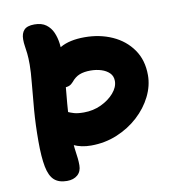

<svg xmlns="http://www.w3.org/2000/svg" viewBox="-81 -784 796 868"><g transform="rotate(-10 317.0 -349.5)"><path d="M292.6 -127Q247.4 -127 211.9 -143.8Q176.4 -160.6 155.9 -187.8Q135.4 -215 135.4 -245Q135.4 -272 151.3 -286Q167.2 -300 189.6 -300Q203 -300 213.8 -295Q224.6 -290 241 -285Q257.4 -280 286.4 -280Q329 -280 365.6 -297.2Q402.2 -314.4 425.3 -341.1Q448.4 -367.8 448.4 -396Q448.4 -418.4 434.1 -432.7Q419.8 -447 397 -454.2Q374.2 -461.4 348 -461.4Q317.8 -461.4 297.1 -453.2Q276.4 -445 259.6 -424.2Q251.4 -414.6 241.3 -410.2Q231.2 -405.8 210.6 -405.8Q189.4 -405.8 172.9 -421.7Q156.4 -437.6 153.3 -463.4Q150.2 -489.2 166.8 -518.6Q194 -566.2 236.3 -590.3Q278.6 -614.4 347.4 -614.4Q416.8 -614.4 474.2 -588.7Q531.6 -563 565.9 -514.1Q600.2 -465.2 600.2 -396Q600.2 -347 576.3 -298.9Q552.4 -250.8 510.1 -212.1Q467.8 -173.4 412.1 -150.2Q356.4 -127 292.6 -127ZM157.4 11.8Q120 11.8 98.9 -7.2Q77.8 -26.2 69.2 -70.1Q60.6 -114 60.6 -187Q60.6 -262.8 66 -330Q71.4 -397.2 76.7 -450Q82 -502.8 82 -535.6Q82 -566.8 79.7 -587.1Q77.4 -607.4 75 -622Q72.6 -636.6 72.6 -652.8Q72.6 -680.4 86.6 -695.6Q100.6 -710.8 134 -710.8Q167.6 -710.8 187.8 -695.7Q208 -680.6 218.2 -657.1Q228.4 -633.6 231.9 -606.4Q235.4 -579.2 235.4 -555.6Q235.4 -512.2 229.6 -454.8Q223.8 -397.4 218.4 -332Q213 -266.6 213 -199.4Q213 -169.4 214.6 -148.1Q216.2 -126.8 218.6 -110.8Q221 -94.8 222.6 -80.1Q224.2 -65.4 224.2 -48.6Q224.2 -20.2 206 -4.2Q187.8 11.8 157.4 11.8Z"/></g></svg>

Font: Shantell Sans Light
Style: Regular
Weight: 300
Designer: Stephen Nixon, Anya Danilova, Shantell Martin
Foundry: Arrow Type
Version: Version 1.011;[c5ecc13dd]